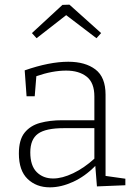

<svg xmlns="http://www.w3.org/2000/svg" viewBox="-20 -797 580 824"><path d="M396 3 389 -85Q345 -40 293.5 -16.5Q242 7 194 7Q136 7 98.5 -29Q61 -65 61 -138Q61 -197 85.5 -227.5Q110 -258 152 -269.5Q194 -281 247 -281H385V-383Q385 -442 352 -468Q319 -494 264 -494Q205 -494 136 -470L129 -384H94L86 -495Q192 -532 273 -532Q346 -532 389.5 -499Q433 -466 433 -391V-42L518 -30V-2ZM110 -143Q110 -86 137.5 -58.5Q165 -31 208 -31Q247 -31 294 -53.5Q341 -76 385 -116V-247H254Q176 -247 143 -223Q110 -199 110 -143ZM137 -633 117 -655 248 -776 278 -777 414 -655 394 -633 264 -732Z"/></svg>

Font: Bitter Light
Style: Regular
Weight: 300
Designer: Sol Matas, and Bitter project Authors
Foundry: Sol Matas
Version: Version 2.001